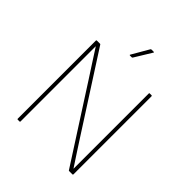

<svg xmlns="http://www.w3.org/2000/svg" viewBox="-229 -984 1124 1124"><g transform="rotate(45 333.0 -422.0)"><path d="M107 0Q103 0 103 -4V-651Q103 -655 107 -655H134Q136 -655 138 -652L385 -268Q411 -227 437 -187Q463 -147 488.5 -107.5Q514 -68 540 -29H541Q541 -70 541 -110Q541 -150 541 -190Q541 -230 541 -270V-651Q541 -655 544 -655H560Q564 -655 564 -651V-4Q564 0 560 0H532Q529 0 528 -3L290 -373Q263 -416 235.5 -458Q208 -500 181 -542Q154 -584 127 -626H126Q126 -584 126 -541.5Q126 -499 126 -457Q126 -415 126 -372V-4Q126 0 122 0ZM306 -730Q304 -730 303 -731.5Q302 -733 303 -734L365 -841Q368 -844 371 -844H389Q391 -844 392 -843Q393 -842 391 -839L326 -733Q324 -730 320 -730Z"/></g></svg>

Font: Sofia Sans Thin
Style: Regular
Weight: 250
Designer: Botio Nikoltchev, Ani Petrova
Foundry: lettersoup
Version: Version 4.101